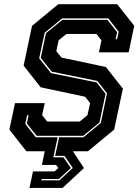

<svg xmlns="http://www.w3.org/2000/svg" viewBox="-20 -720 659 914"><path d="M120.5 174.5 137 96H239.5L258 80L246.5 65H179.5L193 0H105.5L24.5 -103L51.5 -229H193L180.5 -172L204.5 -141.5H359.5L396.5 -172L409 -229L385 -259.5L173.5 -304.5L92.5 -407.5L132.5 -597L257.5 -700H538L619 -597L592.5 -471H451L463 -528L439 -558.5H296.5L259 -528L248 -476.5L272.5 -446L484 -401L565 -298L523.5 -103L398.5 0H327L379.5 80L278 174.5ZM176.5 138.5H262.5L326.5 80L287 22H242.5L261.5 -66.5H377L460 -135L489.5 -275.5L444 -334.5L226 -379L174 -444.5L199 -562L277 -625.5H491.5L537.5 -567L530.5 -533.5H537.5L545 -569L495.5 -632.5H276L192.5 -564L166.5 -442.5L222.5 -372L440 -327.5L482.5 -273.5L453.5 -137L376 -73.5H154.5L108 -132L116 -171.5H109L100.5 -130L150.5 -66.5H254.5L234 29H282L317.5 80L260.5 132H178Z"/></svg>

Font: Tourney ExtraBold
Style: Italic
Weight: 800
Italic angle: -12°
Version: Version 1.015